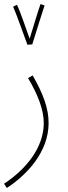

<svg xmlns="http://www.w3.org/2000/svg" viewBox="-30 -702 339 952"><path d="M106 -480 130 -482C143 -525 182 -648 191 -675L171 -682C164 -664 134 -566 117 -510C100 -558 67 -654 54 -678L35 -669C54 -627 90 -521 106 -480ZM4 230C106 163 211 50 211 -92C211 -165 184 -237 132 -328L109 -315C159 -231 187 -156 187 -92C187 29 100 137 -10 209Z"/></svg>

Font: Noto Sans Arabic UI Cn Th
Style: Regular
Weight: 100
Width: 3
Designer: Monotype Design Team, Nadine Chahine and Nizar Qandah
Foundry: Monotype Imaging Inc.
Version: Version 2.010